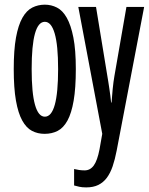

<svg xmlns="http://www.w3.org/2000/svg" viewBox="-20 -566 640 826"><path d="M306.2 -269Q306.2 -187 296.9 -133.1Q287.6 -79.1 270.3 -47.4Q252.9 -15.6 228 -2.9Q203.1 9.8 171.9 9.8Q142.1 9.8 117.7 -2.9Q93.3 -15.6 75.7 -47.4Q58.1 -79.1 48.6 -133.1Q39.1 -187 39.1 -269Q39.1 -351.1 48.8 -404.5Q58.6 -458 76.4 -489.5Q94.2 -521 118.9 -533.4Q143.6 -545.9 172.9 -545.9Q200.7 -545.9 225.1 -533.4Q249.5 -521 267.3 -489.5Q285.2 -458 295.7 -404.5Q306.2 -351.1 306.2 -269ZM116.2 -269Q116.2 -166 130.6 -115Q145 -64 172.9 -64Q230 -64 230 -269Q230 -371.6 215.3 -421.9Q200.7 -472.2 172.9 -472.2Q116.2 -472.2 116.2 -269ZM316.9 -536.1H393.1L441.9 -238.8Q443.8 -227.5 446 -213.9Q448.2 -200.2 450.4 -185.3Q452.6 -170.4 454.6 -155Q456.5 -139.6 458 -125H460Q460.9 -137.2 462.2 -152.3Q463.4 -167.5 464.8 -183.1Q466.3 -198.7 468.3 -213.4Q470.2 -228 472.2 -238.8L523.9 -536.1H600.1L481.9 82Q474.6 120.1 464.6 149.4Q454.6 178.7 439.5 199Q424.3 219.2 402.8 229.7Q381.3 240.2 351.1 240.2Q333 240.2 321.3 237.5Q309.6 234.9 298.8 231.9V161.1Q308.6 163.6 320.3 165.3Q332 167 344.2 167Q368.2 167 383.5 145.8Q398.9 124.5 408.2 76.2L419.9 9.8Z"/></svg>

Font: Apple Sans Adjectives
Style: Regular
Weight: 400
Monospace: yes
Foundry: Apple Sans Adjectives
Version: Version 0.01